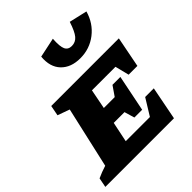

<svg xmlns="http://www.w3.org/2000/svg" viewBox="-240 -942 1084 1084"><g transform="rotate(-45 302.0 -400.5)"><path d="M-24 0 -13 -57Q4 -65 22.5 -72Q41 -79 60 -85L143 -451L71 -477L83 -539H623L587 -355H517L496 -439H308L285 -321H372L412 -379H475L431 -161H369L351 -222H265L240 -101H433L494 -200H563L524 0ZM390 -613Q316 -613 274.5 -656Q233 -699 240 -776L358 -801Q354 -742 365 -719Q376 -696 405 -696Q435 -696 454.5 -719Q474 -742 493 -801L601 -776Q580 -702 522.5 -657.5Q465 -613 390 -613Z"/></g></svg>

Font: Piazzolla SC ExtraBold
Style: Italic
Weight: 800
Italic angle: -11.3°
Designer: Juan Pablo del Peral
Foundry: Huerta Tipografica
Version: Version 1.330